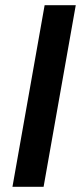

<svg xmlns="http://www.w3.org/2000/svg" viewBox="-20 -720 312 740"><path d="M28 0 152 -700H272L148 0Z"/></svg>

Font: DM Sans 11pt SemiBold
Style: Italic
Weight: 600
Italic angle: -10°
Version: Version 4.004;gftools[0.9.30]